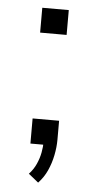

<svg xmlns="http://www.w3.org/2000/svg" viewBox="-49 -523 345 693"><g transform="rotate(5 124.0 -177.0)"><path d="M116 138 80 109Q96 92 105.5 71Q115 50 119 28.5Q123 7 123 -11L138 0H76V-91H172V-22Q172 5 166 34.5Q160 64 148 90.5Q136 117 116 138ZM76 -402V-492H172V-402Z"/></g></svg>

Font: Nunito Sans 8pt Light
Style: Regular
Weight: 300
Version: Version 3.101;gftools[0.9.27]